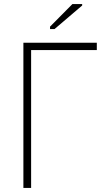

<svg xmlns="http://www.w3.org/2000/svg" viewBox="-20 -924 540 944"><path d="M226 -781H248L384 -897V-904H336L226 -793ZM95 0H133V-678H456V-714H95Z"/></svg>

Font: Noto Sans Mono ExtraCondensed ExtraLight
Style: Regular
Weight: 200
Width: 2
Designer: Monotype Design Team
Foundry: Monotype Imaging Inc.
Version: Version 2.014